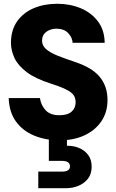

<svg xmlns="http://www.w3.org/2000/svg" viewBox="-20 -732 616 1018"><path d="M297 12Q223 12 162.5 -12.5Q102 -37 65.5 -86.5Q29 -136 26 -212H192Q196 -177 220.5 -149Q245 -121 295 -121Q338 -121 359.5 -140Q381 -159 381 -190Q381 -204 376.5 -216Q372 -228 359 -239.5Q346 -251 319.5 -263Q293 -275 249 -289Q167 -315 121 -350Q75 -385 56.5 -425Q38 -465 38 -507Q39 -575 72 -620.5Q105 -666 160 -689Q215 -712 283 -712Q351 -712 407.5 -688.5Q464 -665 499 -619Q534 -573 535 -505H365Q364 -532 342 -556Q320 -580 277 -580Q246 -579 224.5 -562.5Q203 -546 203 -516Q203 -490 225 -471Q247 -452 287.5 -436Q328 -420 382 -402Q423 -388 454.5 -369.5Q486 -351 507 -326.5Q528 -302 539 -271Q550 -240 550 -201Q550 -137 517.5 -89Q485 -41 428 -14.5Q371 12 297 12ZM183 266V178H308Q351 178 351 150Q351 121 308 121H239V-17H335V41Q368 40 398 52Q428 64 447 89Q466 114 466 152Q466 191 446 216Q426 241 395 253.5Q364 266 330 266Z"/></svg>

Font: Rethink Sans ExtraBold
Style: Regular
Weight: 800
Designer: The Rethink Sans project authors (Hans Thiessen). DM Sans designed by Colophon Foundry.
Foundry: Rethink Communications LLC
Version: Version 1.001